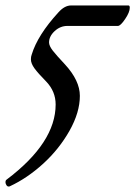

<svg xmlns="http://www.w3.org/2000/svg" viewBox="-58 -430 491 697"><path d="M-26.9 247.1Q-31.7 247.1 -34.9 241.7Q-38.1 236.3 -38.1 231.9Q-38.1 224.6 -34.2 222.2Q144 87.9 144 -50.8Q144 -98.1 109.9 -133.8Q80.1 -164.1 67.1 -181.9Q54.2 -199.7 54.2 -214.8Q54.2 -224.6 57.1 -231.9Q78.6 -302.7 153.8 -384.8Q176.3 -410.2 200.2 -410.2H408.2Q413.1 -410.2 413.1 -401.9Q413.1 -385.7 396.2 -360.8Q379.4 -335.9 370.1 -335.9H187Q160.6 -335.9 140.4 -317.1Q120.1 -298.3 120.1 -275.9Q120.1 -263.7 133.5 -246.3Q147 -229 178.2 -195.8Q231.9 -137.2 231.9 -82Q231.9 -22 194.3 44.7Q156.7 111.3 98.9 164.1Q41 216.8 -22 246.1Q-22.9 247.1 -26.9 247.1Z"/></svg>

Font: Junicode SmCond Medium
Style: Italic
Weight: 500
Width: 4
Italic angle: -11°
Designer: Peter S. Baker
Version: Version 2.206